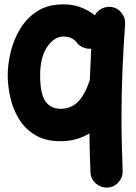

<svg xmlns="http://www.w3.org/2000/svg" viewBox="-20 -583 627 885"><path d="M488.3 -551.3Q518.6 -549.3 538.6 -525.6Q558.6 -502 556.6 -471.7Q548.8 -363.8 544.4 -257.1Q540 -150.4 540 -42.5Q540 19 541.5 80.6Q543 142.1 545.4 204.1Q546.4 234.4 525.9 257.3Q505.4 280.3 474.6 281.7Q444.3 282.7 421.4 262.2Q398.4 241.7 397 210.9Q395 166 393.8 121.3Q392.6 76.7 392.1 31.7Q364.7 48.8 331.5 58.3Q298.3 67.9 259.3 67.9Q189.9 67.9 142.8 39.8Q95.7 11.7 67.9 -33.7Q40 -79.1 27.8 -132.6Q15.6 -186 15.6 -236.3Q15.6 -286.1 29.1 -342.5Q42.5 -398.9 72.5 -449.2Q102.5 -499.5 151.6 -531.2Q200.7 -563 272 -563Q314.9 -563 351.8 -549.3Q388.7 -535.6 417 -512.7Q427.2 -531.2 446.5 -542Q465.8 -552.7 488.3 -551.3ZM165 -236.3Q165 -150.9 189.2 -116.2Q213.4 -81.5 259.3 -81.5Q308.1 -81.5 340.6 -115.2Q373 -148.9 394 -214.8Q396.5 -286.1 400.4 -358.4Q382.3 -356.9 364.7 -363.8Q347.2 -370.6 335 -385.7Q325.2 -398.4 310.3 -406.5Q295.4 -414.6 272 -414.6Q230 -414.6 197.5 -366.7Q165 -318.8 165 -236.3Z"/></svg>

Font: Mikhak-FD ExtraBold
Style: Regular
Weight: 800
Designer: Amin Abedi
Version: Version 3.2